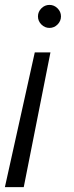

<svg xmlns="http://www.w3.org/2000/svg" viewBox="-31 -564 301 784"><path d="M-11 200 111 -350H175L66 200ZM138 -464Q124 -478 124 -497Q124 -516 138 -530Q152 -544 171 -544Q190 -544 204 -530Q218 -516 218 -497Q218 -478 204 -464Q190 -450 171 -450Q152 -450 138 -464Z"/></svg>

Font: Nacelle Light
Style: Italic
Weight: 300
Italic angle: -12°
Designer: Sora Sagano
Foundry: Sora Sagano
Version: Version 1.000;FEAKit 1.0